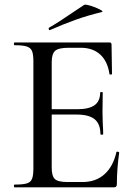

<svg xmlns="http://www.w3.org/2000/svg" viewBox="-20 -808 582 828"><path d="M486 -154Q489 -154 491.5 -152.5Q494 -151 494 -150Q484 -78 484 -15Q484 -7 481 -3.5Q478 0 469 0H43Q40 0 40 -6Q40 -12 43 -12Q79 -12 95.5 -17Q112 -22 118 -36.5Q124 -51 124 -81V-544Q124 -574 118 -588Q112 -602 95.5 -607.5Q79 -613 43 -613Q40 -613 40 -619Q40 -625 43 -625H452Q461 -625 461 -616L463 -489Q463 -487 457.5 -486.5Q452 -486 452 -489Q444 -544 412 -573Q380 -602 328 -602H276Q233 -602 218 -589Q203 -576 203 -540V-337H313Q364 -337 388 -354.5Q412 -372 412 -409Q412 -411 417.5 -411Q423 -411 423 -409L422 -325L423 -280Q425 -248 425 -230Q425 -227 419 -227Q413 -227 413 -230Q413 -273 388.5 -293.5Q364 -314 310 -314H203V-85Q203 -49 216.5 -36Q230 -23 271 -23H336Q393 -23 430.5 -56.5Q468 -90 482 -152Q482 -154 486 -154ZM195 -678Q191 -678 190 -682.5Q189 -687 192 -689Q228 -709 295 -755Q327 -777 343 -787Q348 -790 371 -783Q394 -776 411 -767Q428 -758 419 -756Q357 -741 305.5 -722.5Q254 -704 197 -679Z"/></svg>

Font: Cormorant Infant Medium
Style: Regular
Weight: 500
Designer: Christian Thalmann (Catharsis Fonts)
Version: Version 3.000